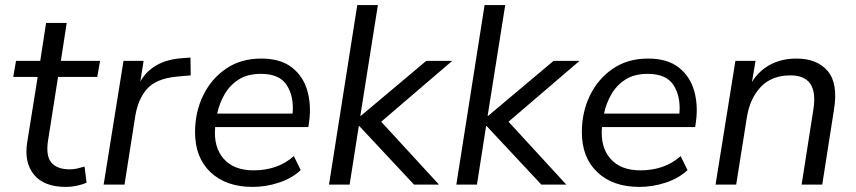

<svg xmlns="http://www.w3.org/2000/svg" viewBox="-20 -725 3361 754"><path d="M238 9Q153 9 113.5 -39Q74 -87 87 -167L128 -423H32L43 -486H138L161 -635H242L219 -486H373L362 -423H208L169 -175Q159 -114 181.5 -87Q204 -60 253 -60Q270 -60 284.5 -63.5Q299 -67 312 -71L320 -8Q307 -1 283.5 4Q260 9 238 9Z M387 0 465 -486H544L531 -405Q553 -444 592.5 -467.5Q632 -491 689 -496L728 -499L729 -429L673 -424Q593 -416 557.5 -376Q522 -336 511 -268L469 0Z M972 9Q868 9 807 -48.5Q746 -106 746 -206Q746 -285 778 -350.5Q810 -416 868 -455.5Q926 -495 1006 -495Q1082 -495 1126.5 -460Q1171 -425 1187 -368.5Q1203 -312 1194 -247L1191 -226H825Q818 -148 858 -102Q898 -56 976 -56Q1022 -56 1061.5 -69.5Q1101 -83 1134 -112L1161 -57Q1127 -25 1076 -8Q1025 9 972 9ZM1005 -435Q952 -435 917 -412.5Q882 -390 861.5 -354Q841 -318 833 -279H1129Q1135 -345 1106.5 -390Q1078 -435 1005 -435Z M1272 0 1383 -705H1464L1395 -270H1397L1654 -486H1756L1477 -247L1704 0H1606L1391 -230H1389L1353 0Z M1772 0 1883 -705H1964L1895 -270H1897L2154 -486H2256L1977 -247L2204 0H2106L1891 -230H1889L1853 0Z M2491 9Q2387 9 2326 -48.5Q2265 -106 2265 -206Q2265 -285 2297 -350.5Q2329 -416 2387 -455.5Q2445 -495 2525 -495Q2601 -495 2645.5 -460Q2690 -425 2706 -368.5Q2722 -312 2713 -247L2710 -226H2344Q2337 -148 2377 -102Q2417 -56 2495 -56Q2541 -56 2580.5 -69.5Q2620 -83 2653 -112L2680 -57Q2646 -25 2595 -8Q2544 9 2491 9ZM2524 -435Q2471 -435 2436 -412.5Q2401 -390 2380.5 -354Q2360 -318 2352 -279H2648Q2654 -345 2625.5 -390Q2597 -435 2524 -435Z M2790 0 2868 -486H2947L2933 -403Q2960 -447 3004.5 -471Q3049 -495 3108 -495Q3189 -495 3230.5 -446Q3272 -397 3255 -294L3209 0H3128L3174 -294Q3196 -429 3084 -429Q3011 -429 2968 -384Q2925 -339 2913 -264L2871 0Z"/></svg>

Font: Nunito Sans
Style: Italic
Weight: 400
Italic angle: -9°
Designer: Vernon Adams
Foundry: Vernon Adams
Version: Version 3.006; ttfautohint (v1.8.3)